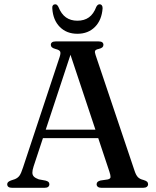

<svg xmlns="http://www.w3.org/2000/svg" viewBox="-20 -898 746 918"><path d="M170.5 -278H466.5L469.5 -237.5H166ZM216 -17Q216 -9.5 210.5 -4.8Q205 0 192.5 0H38.5Q26 0 20.2 -4.5Q14.5 -9 14.5 -17Q14.5 -22.5 18.2 -26.8Q22 -31 32 -35L51.5 -41.5Q65.5 -47.5 73.2 -58.2Q81 -69 90 -97L265 -625Q271 -643 267.8 -651Q264.5 -659 246.5 -663.5Q233.5 -667 228.2 -671.8Q223 -676.5 223 -683.5Q223 -691.5 229 -695.8Q235 -700 247 -700H451Q463 -700 468.8 -695.8Q474.5 -691.5 474.5 -683.5Q474.5 -676.5 469.5 -671.8Q464.5 -667 452 -664Q437.5 -661 434.8 -655Q432 -649 437 -635L623.5 -81Q630 -61 639.2 -51.2Q648.5 -41.5 666 -37.5Q679 -33.5 683.5 -29Q688 -24.5 688 -17Q688 -9.5 682 -4.8Q676 0 663.5 0H465.5Q453.5 0 447.8 -4.8Q442 -9.5 442 -17Q442 -24 446.5 -28.2Q451 -32.5 460.5 -35L495 -40Q508 -43 508.5 -51.2Q509 -59.5 503 -77.5L311 -654L325.5 -662L140.5 -102Q134.5 -83.5 134.8 -72Q135 -60.5 142.5 -53.2Q150 -46 165.5 -40.5L198 -34.5Q207.5 -32 211.8 -28Q216 -24 216 -17ZM350 -799Q383 -799 405.2 -815Q427.5 -831 440.5 -865.5Q444 -872 448 -874.8Q452 -877.5 456 -877.5Q463 -877.5 467 -872.2Q471 -867 470.5 -858Q466.5 -802 434 -769.2Q401.5 -736.5 350 -736.5Q298.5 -736.5 266 -769.2Q233.5 -802 230 -858Q229 -867 233 -872.2Q237 -877.5 243.5 -877.5Q248.5 -877.5 252 -874.8Q255.5 -872 259 -865.5Q273 -830.5 295.5 -814.8Q318 -799 350 -799Z"/></svg>

Font: Fraunces 24pt
Style: Regular
Weight: 400
Version: Version 1.000;[b76b70a41]